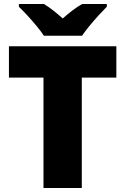

<svg xmlns="http://www.w3.org/2000/svg" viewBox="-20 -947 631 967"><path d="M392 0H199V-556H25V-714H566V-556H392ZM201 -767Q186 -790 163.5 -817Q141 -844 117.5 -869.5Q94 -895 75 -913V-927H201Q227 -911 248.5 -894Q270 -877 296 -854Q322 -877 345 -894.5Q368 -912 394 -927H518V-913Q501 -896 477.5 -870.5Q454 -845 431.5 -817.5Q409 -790 393 -767Z"/></svg>

Font: Noto Sans Hebrew Black
Style: Regular
Weight: 900
Designer: Monotype Design Team
Foundry: Monotype Imaging Inc.
Version: Version 2.003